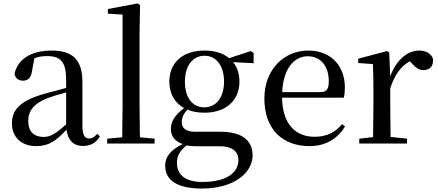

<svg xmlns="http://www.w3.org/2000/svg" viewBox="-20 -829 2528 1109"><path d="M459 14C503 14 535 -3 557 -42L541 -56C524 -36 512 -29 496 -29C470 -29 456 -46 456 -104V-355C456 -483 400 -537 279 -537C158 -537 81 -486 64 -402C69 -377 87 -363 113 -363C140 -363 160 -378 165 -420L179 -493C204 -502 227 -505 250 -505C329 -505 362 -475 362 -365V-321C320 -310 274 -298 235 -287C97 -247 49 -196 49 -116C49 -32 109 15 189 15C263 15 306 -17 364 -80C372 -21 402 14 459 14ZM362 -111C302 -55 268 -38 232 -38C178 -38 143 -68 143 -130C143 -189 176 -232 257 -263C287 -274 324 -285 362 -295Z M685 0H873V-28L788 -36L786 -230V-644L789 -800L774 -809L603 -777V-750L688 -745V-230L686 -36L599 -28V0Z M1160 -209C1090 -209 1048 -267 1048 -357C1048 -448 1092 -507 1162 -507C1229 -507 1274 -449 1274 -358C1274 -268 1230 -209 1160 -209ZM1161 -178C1287 -178 1363 -251 1363 -357C1363 -402 1351 -441 1326 -470L1445 -464V-523L1428 -534L1303 -493C1270 -521 1222 -537 1161 -537C1033 -537 958 -465 958 -357C958 -290 988 -235 1043 -205C988 -162 967 -126 967 -85C967 -42 990 -12 1036 3C968 35 934 75 934 128C934 203 990 260 1146 260C1336 260 1439 166 1439 69C1439 -15 1382 -68 1253 -68H1106C1052 -68 1030 -90 1030 -124C1030 -151 1040 -170 1062 -196C1090 -184 1123 -178 1161 -178ZM1057 11C1077 15 1099 16 1130 16H1250C1331 16 1357 54 1357 96C1357 169 1287 222 1149 222C1055 222 1002 184 1002 112C1002 69 1019 43 1057 11Z M1768 15C1860 15 1930 -27 1973 -99L1956 -112C1917 -65 1867 -39 1797 -39C1690 -39 1612 -108 1609 -265H1966C1970 -281 1972 -301 1972 -325C1972 -445 1895 -537 1760 -537C1625 -537 1507 -432 1507 -260C1507 -78 1616 15 1768 15ZM1610 -297C1616 -432 1679 -504 1757 -504C1833 -504 1879 -446 1879 -360C1879 -316 1868 -297 1831 -297Z M2234 -319C2261 -400 2297 -448 2347 -475L2356 -466C2380 -439 2399 -424 2426 -424C2465 -424 2482 -448 2482 -485C2473 -520 2440 -537 2400 -537C2333 -537 2267 -480 2234 -388L2228 -526L2215 -534L2049 -490V-465L2134 -459C2136 -410 2137 -363 2137 -295V-230L2135 -37L2055 -28V0H2331V-28L2236 -38L2234 -230Z"/></svg>

Font: Source Han Serif CN Medium
Style: Regular
Weight: 500
Designer: Ryoko NISHIZUKA 西塚涼子 (kana & ideographs); Frank Grießhammer (Latin, Greek & Cyrillic); Wenlong ZHANG 张文龙 (bopomofo); San
Foundry: Adobe
Version: Version 2.002;hotconv 1.1.0;makeotfexe 2.6.0